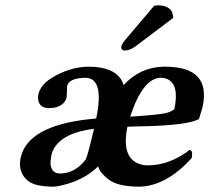

<svg xmlns="http://www.w3.org/2000/svg" viewBox="-20 -696 791 726"><path d="M562.5 -673.8Q569.3 -675.8 578.6 -675.8Q616.2 -675.3 630.4 -651.9L635.7 -628.9L492.7 -521Q470.7 -504.9 451.2 -504.9Q440.9 -504.9 438.5 -515.1Q438 -517.6 438.5 -519Q441.9 -531.7 451.7 -543ZM587.4 -401.9Q520 -400.4 472.2 -254.9Q585.9 -262.2 609.9 -269Q629.4 -274.9 639.2 -283.2Q658.7 -374.5 613.8 -396.5Q601.6 -401.9 587.4 -401.9ZM303.7 -92.8Q310.5 -103 335 -206.5Q335.4 -208.5 335.4 -209Q218.8 -194.8 183.6 -133.8Q177.2 -122.1 174.8 -110.8Q169.9 -86.4 171.4 -71.8Q177.2 -40.5 205.6 -40Q254.9 -40 291.5 -78.1Q298.3 -85.4 303.7 -92.8ZM539.1 -70.8Q605.5 -70.8 669.4 -109.9Q684.6 -119.1 696.3 -128.9Q709.5 -128.9 705.6 -102.1Q705.1 -99.6 704.6 -98.1Q606.9 9.3 504.9 9.8Q423.8 9.3 389.6 -18.1Q361.3 -41.5 355 -56.2Q352.5 -62 351.1 -66.9Q295.4 -12.2 207 6.3Q189.9 9.8 179.7 9.8Q113.3 9.3 86.4 -11.7Q49.8 -41 56.6 -91.3Q57.1 -95.7 58.1 -99.1Q84 -220.2 319.3 -245.6Q332 -247.1 343.8 -248Q375.5 -400.9 303.2 -401.9Q241.2 -400.9 233.9 -371.1Q233.4 -367.7 232.4 -335.4Q231.9 -331.1 231.9 -328.1Q226.6 -302.7 195.8 -291.5Q181.6 -287.1 166 -287.1Q127.9 -287.1 124 -321.3Q123.5 -330.1 125 -338.9Q135.3 -387.2 211.4 -420.4Q264.6 -443.8 314.5 -443.8Q408.2 -443.8 439 -394Q444.8 -384.3 447.3 -374Q508.3 -440.9 595.7 -443.8Q602.1 -443.8 607.4 -443.8Q777.3 -442.4 746.6 -294.9Q743.7 -281.7 737.8 -263.7Q733.9 -252.4 732.4 -246.1Q690.4 -221.7 512.7 -218.3Q504.4 -218.3 488.3 -217.8Q470.2 -217.3 461.9 -216.8Q438 -100.1 506.8 -76.2Q522 -70.8 539.1 -70.8Z"/></svg>

Font: Linux Libertine Slanted O
Style: Bold Slanted
Weight: 700
Designer: Philipp H. Poll
Foundry: Philipp H. Poll
Version: Version 5.0.0